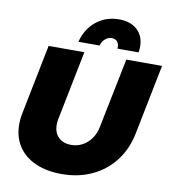

<svg xmlns="http://www.w3.org/2000/svg" viewBox="-98 -1006 990 1100"><g transform="rotate(10 397.0 -456.0)"><path d="M713 -296Q695 -203 643 -134.5Q591 -66 512 -28.5Q433 9 334 9Q247 9 181.5 -20Q116 -49 81 -103Q46 -157 46 -230Q46 -264 53 -296L134 -701H342L261 -296Q258 -280 258 -265Q258 -218 285.5 -191.5Q313 -165 359 -165Q412 -165 452 -200.5Q492 -236 504 -296L586 -701H794ZM484 -808Q462 -808 445 -793Q428 -778 421 -754H298Q317 -830 373 -875.5Q429 -921 506 -921Q573 -921 612 -885Q651 -849 651 -787Q651 -771 648 -754H525Q528 -778 516.5 -793Q505 -808 484 -808Z"/></g></svg>

Font: Gontserrat ExtraBold
Style: Italic
Weight: 800
Italic angle: -11.3°
Designer: Julieta Ulanovsky
Foundry: Julieta Ulanovsky
Version: Version 6.001